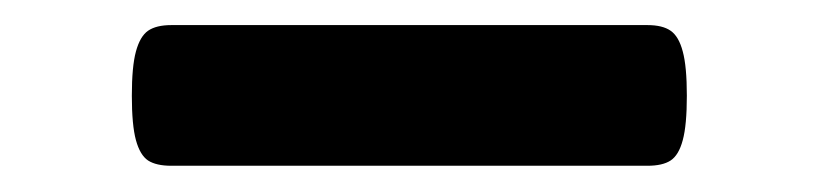

<svg xmlns="http://www.w3.org/2000/svg" viewBox="-20 -359 640 150"><path d="M516.6 -284.2Q516.6 -261.2 513.4 -249.5Q510.3 -237.8 503.9 -233.6Q497.6 -229.5 485.8 -229.5H113.8Q102.1 -229.5 95.7 -233.6Q89.4 -237.8 86.2 -249.5Q83 -261.2 83 -284.2Q83 -307.1 86.2 -318.8Q89.4 -330.6 95.7 -335Q102.1 -339.4 113.8 -339.4H485.8Q497.6 -339.4 503.9 -335Q510.3 -330.6 513.4 -318.8Q516.6 -307.1 516.6 -284.2Z"/></svg>

Font: Courier Prime
Style: Bold
Weight: 700
Designer: Alan Dague-Greene, Quote-Unquote Apps
Foundry: Quote-Unquote Apps
Version: Version 3.018